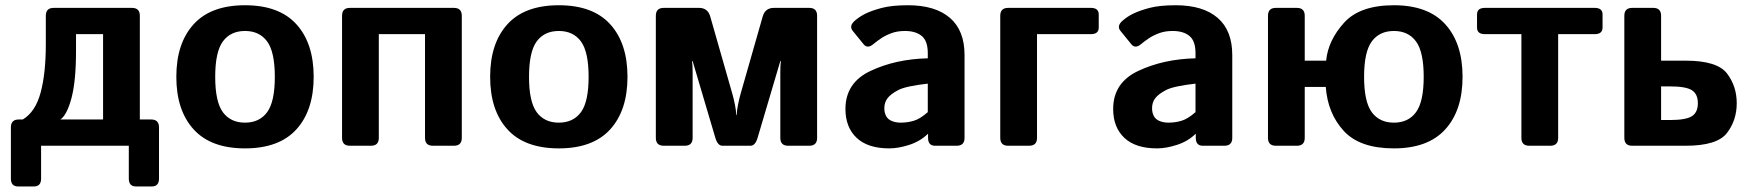

<svg xmlns="http://www.w3.org/2000/svg" viewBox="-20 -542 6513 714"><path d="M47.4 151.4Q20.5 151.4 20.5 122.1V-68.4Q20.5 -97.7 49.8 -97.7H64.9Q111.8 -126 131.1 -197.8Q150.4 -269.5 150.4 -377.9V-483.4Q150.4 -512.7 179.7 -512.7H470.7Q500 -512.7 500 -483.4V-97.7H542Q571.3 -97.7 571.3 -68.4V122.1Q571.3 151.4 544.4 151.4H485.8Q459 151.4 459 122.1V0H132.8V122.1Q132.8 151.4 106 151.4ZM204.6 -97.7H363.3V-415H262.7V-353Q262.7 -240.2 245.8 -177.2Q229 -114.3 204.6 -97.7Z M635.7 -256.3Q635.7 -380.9 700 -451.7Q764.2 -522.5 891.1 -522.5Q1018.1 -522.5 1082.3 -451.7Q1146.5 -380.9 1146.5 -256.3Q1146.5 -131.8 1082.3 -61Q1018.1 9.8 891.1 9.8Q764.2 9.8 700 -61Q635.7 -131.8 635.7 -256.3ZM780.3 -256.3Q780.3 -163.6 808.8 -124.8Q837.4 -85.9 891.1 -85.9Q944.8 -85.9 973.4 -124.8Q1002 -163.6 1002 -256.3Q1002 -349.1 973.4 -387.9Q944.8 -426.8 891.1 -426.8Q837.4 -426.8 808.8 -387.9Q780.3 -349.1 780.3 -256.3Z M1281.2 0Q1252 0 1252 -29.3V-483.4Q1252 -512.7 1281.2 -512.7H1668Q1697.3 -512.7 1697.3 -483.4V-29.3Q1697.3 0 1668 0H1589.8Q1560.5 0 1560.5 -29.3V-415H1388.7V-29.3Q1388.7 0 1359.4 0Z M1802.7 -256.3Q1802.7 -380.9 1866.9 -451.7Q1931.2 -522.5 2058.1 -522.5Q2185.1 -522.5 2249.3 -451.7Q2313.5 -380.9 2313.5 -256.3Q2313.5 -131.8 2249.3 -61Q2185.1 9.8 2058.1 9.8Q1931.2 9.8 1866.9 -61Q1802.7 -131.8 1802.7 -256.3ZM1947.3 -256.3Q1947.3 -163.6 1975.8 -124.8Q2004.4 -85.9 2058.1 -85.9Q2111.8 -85.9 2140.4 -124.8Q2168.9 -163.6 2168.9 -256.3Q2168.9 -349.1 2140.4 -387.9Q2111.8 -426.8 2058.1 -426.8Q2004.4 -426.8 1975.8 -387.9Q1947.3 -349.1 1947.3 -256.3Z M2448.2 0Q2418.9 0 2418.9 -29.3V-483.4Q2418.9 -512.7 2448.2 -512.7H2579.6Q2611.8 -512.7 2621.1 -481L2703.6 -192.4Q2708.5 -175.3 2713.1 -152.1Q2717.8 -128.9 2717.8 -114.7H2719.7Q2719.7 -128.9 2724.4 -152.1Q2729 -175.3 2733.9 -192.4L2816.4 -481Q2825.7 -512.7 2857.9 -512.7H2989.3Q3018.6 -512.7 3018.6 -483.4V-29.3Q3018.6 0 2989.3 0H2911.1Q2881.8 0 2881.8 -29.3V-275.9Q2881.8 -295.9 2883.8 -314.9H2881.8L2797.4 -29.8Q2788.6 0 2771 0H2666.5Q2648.9 0 2640.1 -29.8L2555.7 -314.9H2553.7Q2555.7 -295.9 2555.7 -275.9V-29.3Q2555.7 0 2526.4 0Z M3124 -136.7Q3124 -234.4 3217.3 -278.3Q3310.5 -322.3 3430.2 -325.2V-344.7Q3430.2 -389.6 3407.7 -408.2Q3385.3 -426.8 3345.2 -426.8Q3316.9 -426.8 3295.2 -418.7Q3273.4 -410.6 3257.6 -400.1Q3241.7 -389.6 3229 -378.9Q3206.5 -359.4 3191.9 -377L3151.4 -426.8Q3136.2 -445.3 3158.7 -464.8Q3175.8 -480 3198.5 -491.2Q3221.2 -502.4 3258.8 -512.5Q3296.4 -522.5 3356.4 -522.5Q3458 -522.5 3512.5 -475.6Q3566.9 -428.7 3566.9 -337.4V-29.3Q3566.9 0 3537.6 0H3457.5Q3431.2 0 3431.2 -29.3V-43.9H3430.2Q3401.4 -16.1 3361.1 -3.2Q3320.8 9.8 3287.1 9.8Q3207 9.8 3165.5 -29.5Q3124 -68.8 3124 -136.7ZM3268.6 -139.6Q3268.6 -122.6 3275.4 -110.1Q3282.2 -97.7 3296.9 -91.8Q3311.5 -85.9 3329.6 -85.9Q3354.5 -85.9 3377.9 -92.8Q3401.4 -99.6 3430.2 -125V-231Q3348.1 -221.7 3320.3 -207Q3292.5 -192.4 3280.5 -176.8Q3268.6 -161.1 3268.6 -139.6Z M3729 0Q3699.7 0 3699.7 -29.3V-483.4Q3699.7 -512.7 3729 -512.7H4036.6Q4065.9 -512.7 4065.9 -488.3V-439.5Q4065.9 -415 4036.6 -415H3836.4V-29.3Q3836.4 0 3807.1 0Z M4119.6 -136.7Q4119.6 -234.4 4212.9 -278.3Q4306.2 -322.3 4425.8 -325.2V-344.7Q4425.8 -389.6 4403.3 -408.2Q4380.9 -426.8 4340.8 -426.8Q4312.5 -426.8 4290.8 -418.7Q4269 -410.6 4253.2 -400.1Q4237.3 -389.6 4224.6 -378.9Q4202.1 -359.4 4187.5 -377L4147 -426.8Q4131.8 -445.3 4154.3 -464.8Q4171.4 -480 4194.1 -491.2Q4216.8 -502.4 4254.4 -512.5Q4292 -522.5 4352.1 -522.5Q4453.6 -522.5 4508.1 -475.6Q4562.5 -428.7 4562.5 -337.4V-29.3Q4562.5 0 4533.2 0H4453.1Q4426.8 0 4426.8 -29.3V-43.9H4425.8Q4397 -16.1 4356.7 -3.2Q4316.4 9.8 4282.7 9.8Q4202.6 9.8 4161.1 -29.5Q4119.6 -68.8 4119.6 -136.7ZM4264.2 -139.6Q4264.2 -122.6 4271 -110.1Q4277.8 -97.7 4292.5 -91.8Q4307.1 -85.9 4325.2 -85.9Q4350.1 -85.9 4373.5 -92.8Q4397 -99.6 4425.8 -125V-231Q4343.8 -221.7 4315.9 -207Q4288.1 -192.4 4276.1 -176.8Q4264.2 -161.1 4264.2 -139.6Z M4724.6 0Q4695.3 0 4695.3 -29.3V-483.4Q4695.3 -512.7 4724.6 -512.7H4802.7Q4832 -512.7 4832 -483.4V-316.4H4911.6Q4918.9 -391.6 4977.8 -457Q5036.6 -522.5 5163.6 -522.5Q5290.5 -522.5 5354.7 -451.7Q5418.9 -380.9 5418.9 -256.3Q5418.9 -131.8 5354.7 -61Q5290.5 9.8 5163.6 9.8Q5036.6 9.8 4977.1 -55.2Q4917.5 -120.1 4910.2 -218.8H4832V-29.3Q4832 0 4802.7 0ZM5052.7 -256.3Q5052.7 -163.6 5081.3 -124.8Q5109.9 -85.9 5163.6 -85.9Q5217.3 -85.9 5245.8 -124.8Q5274.4 -163.6 5274.4 -256.3Q5274.4 -349.1 5245.8 -387.9Q5217.3 -426.8 5163.6 -426.8Q5109.9 -426.8 5081.3 -387.9Q5052.7 -349.1 5052.7 -256.3Z M5502 -415Q5472.7 -415 5472.7 -439.5V-488.3Q5472.7 -512.7 5502 -512.7H5910.2Q5939.5 -512.7 5939.5 -488.3V-439.5Q5939.5 -415 5910.2 -415H5774.4V-29.3Q5774.4 0 5745.1 0H5667Q5637.7 0 5637.7 -29.3V-415Z M6049.8 0Q6020.5 0 6020.5 -29.3V-483.4Q6020.5 -512.7 6049.8 -512.7H6127.9Q6157.2 -512.7 6157.2 -483.4V-316.4H6248.5Q6365.7 -316.4 6402.1 -269Q6438.5 -221.7 6438.5 -158.2Q6438.5 -94.7 6402.1 -47.4Q6365.7 0 6248.5 0ZM6157.2 -95.7H6190.9Q6249.5 -95.7 6271.7 -109.9Q6293.9 -124 6293.9 -158.2Q6293.9 -192.4 6271.7 -206.5Q6249.5 -220.7 6190.9 -220.7H6157.2Z"/></svg>

Font: Istok
Style: Bold
Weight: 700
Designer: Andrey V. Panov
Foundry: Andrey V. Panov
Version: Version 1.0.1